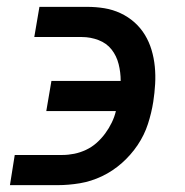

<svg xmlns="http://www.w3.org/2000/svg" viewBox="-20 -540 540 560"><path d="M9 0 23 -88H162Q179 -88 196.5 -91.5Q214 -95 231 -103Q248 -111 262 -123.5Q276 -136 287 -151Q298 -166 306 -182.5Q314 -199 318 -216H115L130 -304H332Q332 -329 326 -353Q320 -377 305.5 -395.5Q291 -414 267.5 -423Q244 -432 219 -432H80L95 -520H234Q260 -520 284.5 -516Q309 -512 331.5 -501.5Q354 -491 372 -475Q390 -459 402.5 -438.5Q415 -418 422 -394.5Q429 -371 431.5 -346Q434 -321 432.5 -295Q431 -269 427 -243Q422 -211 411.5 -178.5Q401 -146 381.5 -117Q362 -88 335.5 -64.5Q309 -41 277.5 -26Q246 -11 213 -5.5Q180 0 148 0Z"/></svg>

Font: Iosevka Curly Slab Semibold
Style: Italic
Weight: 600
Italic angle: -9°
Monospace: yes
Designer: Belleve Invis
Foundry: Belleve Invis
Version: Version 22.1.2; ttfautohint (v1.8.4)